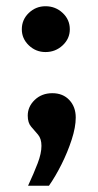

<svg xmlns="http://www.w3.org/2000/svg" viewBox="-20 -426 313 616"><path d="M70 170Q89 129 101 97.5Q113 66 113 42Q113 19 102 6Q91 -7 80 -19.5Q69 -32 69 -55Q69 -84 91.5 -105.5Q114 -127 148 -127Q182 -127 202.5 -105Q223 -83 223 -49Q223 -18 210 22Q197 62 177.5 101Q158 140 137 170ZM126 -259Q95 -259 72.5 -280.5Q50 -302 50 -332Q50 -363 72.5 -384.5Q95 -406 126 -406Q158 -406 181 -384.5Q204 -363 204 -332Q204 -302 181 -280.5Q158 -259 126 -259Z"/></svg>

Font: Alumni Sans Black
Style: Regular
Weight: 900
Designer: Robert E. Leuschke
Foundry: Robert E. Leuschke
Version: Version 1.018